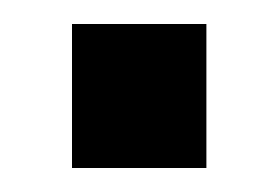

<svg xmlns="http://www.w3.org/2000/svg" viewBox="-20 -408 232 160"><path d="M40 -268V-388H152V-268Z"/></svg>

Font: Tektur SemiCondensed Medium
Style: Regular
Weight: 500
Width: 4
Designer: Adam Jagosz
Foundry: Adam Jagosz
Version: Version 1.005;gftools[0.9.30]